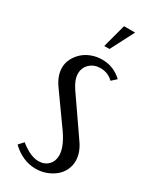

<svg xmlns="http://www.w3.org/2000/svg" viewBox="-177 -711 619 767"><g transform="rotate(30 132.5 -327.0)"><path d="M216 -446Q192 -470 157 -470Q128 -470 108.5 -452Q89 -434 89 -406Q89 -378 113 -343L227 -178Q256 -138 256 -99Q256 -77 246.5 -57Q237 -37 220 -23Q203 -9 180.5 -0.5Q158 8 132 8Q102 8 73.5 -4.5Q45 -17 22 -40L42 -62Q64 -44 85.5 -34Q107 -24 127 -24Q154 -24 171 -41Q188 -58 188 -85Q188 -122 153 -174L49 -320Q22 -358 22 -395Q22 -417 32 -436.5Q42 -456 58.5 -471Q75 -486 98 -494.5Q121 -503 146 -503Q199 -503 238 -466ZM125 -554 154 -662H205L149 -554Z"/></g></svg>

Font: Moniqa Paragraph
Style: Regular
Weight: 400
Designer: Rajesh Rajput
Foundry: Rajesh Rajput
Version: Version 1.000